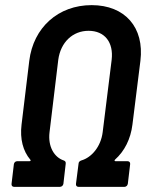

<svg xmlns="http://www.w3.org/2000/svg" viewBox="-20 -728 579 748"><path d="M35 0H213C220 0 226 -5 227 -12L236 -90C237 -97 234 -101 228 -103C192 -115 166 -156 173 -213L207 -495C216 -563 263 -608 325 -608C388 -608 423 -563 415 -495L380 -213C373 -156 336 -114 297 -103C291 -101 286 -97 286 -90L276 -12C275 -5 279 0 286 0H465C471 0 477 -5 478 -12L487 -88C488 -95 484 -100 477 -100H430C426 -100 425 -103 428 -106C465 -139 489 -186 496 -243L527 -491C543 -621 467 -708 337 -708C207 -708 110 -621 94 -491L64 -243C57 -186 70 -139 98 -106C101 -103 99 -100 95 -100H47C40 -100 35 -95 34 -88L25 -12C24 -5 28 0 35 0Z"/></svg>

Font: Barlow Semi Condensed SemiBold
Style: Italic
Weight: 600
Width: 4
Italic angle: -7°
Designer: Jeremy Tribby
Foundry: Tribby Type
Version: Version 1.422;hotconv 1.0.109;makeotfexe 2.5.65596